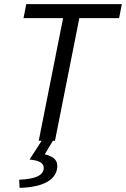

<svg xmlns="http://www.w3.org/2000/svg" viewBox="-20 -676 605 922"><path d="M166 0H180L122 90C172 95 191 108 190 133C188 165 152 184 72 187L74 226C180 224 249 191 255 128C257 95 242 77 195 65L234 0H244L361 -589H552L565 -656H106L93 -589H283Z"/></svg>

Font: Source Sans Pro
Style: Italic
Weight: 400
Italic angle: -11°
Designer: Paul D. Hunt
Foundry: Adobe Systems Incorporated
Version: Version 3.006;hotconv 1.0.111;makeotfexe 2.5.65597